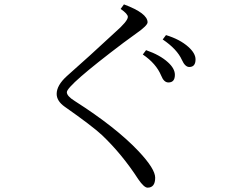

<svg xmlns="http://www.w3.org/2000/svg" viewBox="-20 -822 1040 885"><path d="M653.3 -590.8Q717.8 -568.4 754.4 -534.7Q786.1 -505.9 786.1 -477.1Q786.1 -441.9 756.3 -441.9Q735.4 -441.9 723.1 -473.1Q699.7 -529.3 638.2 -570.8ZM745.1 -660.2Q808.6 -641.1 848.1 -606Q881.3 -576.2 881.3 -548.3Q881.3 -513.2 852.5 -513.2Q833 -513.2 818.4 -545.9Q795.9 -595.7 730 -640.1ZM551.3 -801.8Q660.2 -761.2 660.2 -719.2Q660.2 -704.1 606.9 -667Q583.5 -650.4 549.3 -625Q288.1 -427.7 288.1 -397Q288.1 -378.9 325.2 -356Q515.6 -234.4 619.1 -124.5Q695.3 -43.5 695.3 -2.9Q695.3 43 660.2 43Q644 43 617.2 3.9Q543 -110.8 450.2 -199.2Q403.8 -242.2 278.3 -330.1Q241.2 -356.4 241.2 -389.2Q241.2 -428.7 288.1 -471.2Q391.1 -562 510.3 -672.9Q569.3 -724.6 569.3 -744.1Q569.3 -757.8 536.1 -780.8Z"/></svg>

Font: I.Ming
Style: Regular
Weight: 400
Designer: Ichiten Fonts Project
Version: Version 5.10 Mar 24, 2018